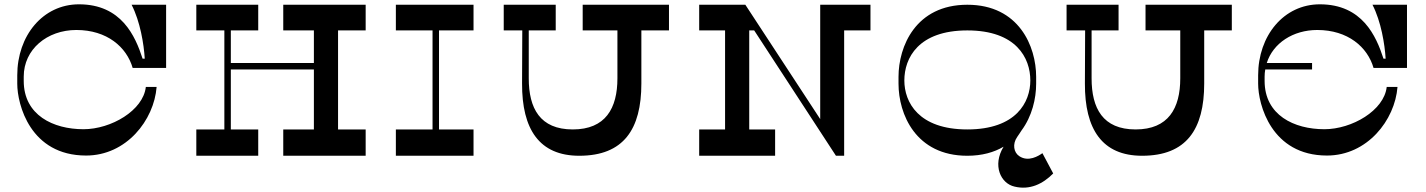

<svg xmlns="http://www.w3.org/2000/svg" viewBox="-20 -722 6612 890"><path d="M334 -583C476 -583 567 -504 595 -407H750V-700H590C630 -622 647 -517 651 -450H641C607 -555 543 -702 346 -702C179 -702 60 -557 60 -373V-334C60 -238 120 -1 379 -1C566 -1 694 -165 706 -319H656C644 -210 495 -123 367 -123C227 -123 90 -188 90 -347V-367C90 -493 198 -583 334 -583Z M1675 -581V-700H1293V-581H1435V-430H1050V-581H1177V-700H890V-581H1020V-122H890V0H1177V-122H1050V-400H1435V-122H1293V0H1675V-122H1547V-581Z M2175 -581V-700H1815V-581H1985V-122H1815V0H2175V-122H2015V-581Z M3081 -700H2681V-581H2842V-359C2842 -220 2787 -122 2635 -122C2483 -122 2431 -220 2431 -359V-581H2556V-700H2315V-581H2401L2400 -335C2399 -123 2480 0 2665 0C2871 0 2953 -123 2953 -335V-581H3081Z M4015 -700H3782V-170L3435 -700H3221V-581H3341V-122H3221V0H3573V-122H3453V-581H3476L3855 0H3893V-581H4015Z M4812 -12C4794 1 4747 30 4705 2C4679 -15 4672 -54 4695 -87C4703 -98 4709 -108 4715 -117C4764 -183 4783 -265 4783 -334V-366C4783 -506 4704 -700 4464 -700C4224 -700 4145 -506 4145 -366V-334C4145 -194 4224 0 4464 0C4532 0 4588 -16 4632 -42C4579 45 4619 129 4683 143C4753 160 4814 131 4862 82ZM4172 -349C4172 -453 4237 -581 4464 -581C4691 -581 4756 -453 4756 -349C4756 -249 4691 -122 4464 -122C4237 -122 4172 -249 4172 -349Z M5690 -700H5290V-581H5451V-359C5451 -220 5396 -122 5244 -122C5092 -122 5040 -220 5040 -359V-581H5165V-700H4924V-581H5010L5009 -335C5008 -123 5089 0 5274 0C5480 0 5562 -123 5562 -335V-581H5690Z M6086 -583C6228 -583 6319 -504 6347 -407H6502V-700H6342C6382 -622 6399 -517 6403 -450H6393C6359 -555 6295 -702 6098 -702C5931 -702 5812 -557 5812 -373V-334C5812 -238 5873 -1 6131 -1C6318 -1 6446 -165 6458 -319H6408C6396 -210 6247 -123 6119 -123C5979 -123 5842 -188 5842 -347V-367C5842 -378 5843 -389 5845 -400H6062V-430H5852C5881 -522 5974 -583 6086 -583Z"/></svg>

Font: Space Cowgirl Medium
Style: Regular
Weight: 600
Designer: Valery Marier
Foundry: Valery Marier
Version: Version 1.000;hotconv 1.0.109;makeotfexe 2.5.65596